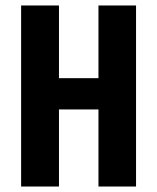

<svg xmlns="http://www.w3.org/2000/svg" viewBox="-20 -680 573 700"><path d="M339 0V-660H476V0ZM57 0V-660H195V0ZM137 -281V-395H395V-281Z"/></svg>

Font: Bricolage Grotesque Condensed
Style: Bold
Weight: 700
Width: 3
Designer: Mathieu Triay
Foundry: Atelier Triay
Version: Version 1.001;gftools[0.9.33.dev8+g029e19f]